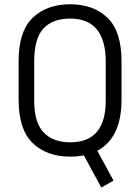

<svg xmlns="http://www.w3.org/2000/svg" viewBox="-20 -719 649 891"><path d="M431.6 -19.5 506.8 119.1 450.2 151.4 369.1 2Q339.8 7.8 304.7 7.8Q196.3 7.8 130.9 -55.7Q66.4 -119.1 66.4 -255.9V-434.6Q66.4 -573.2 130.9 -635.7Q196.3 -699.2 305.7 -699.2Q414.1 -699.2 479.5 -635.7Q543.9 -573.2 543.9 -434.6V-255.9Q543.9 -79.1 431.6 -19.5ZM470.7 -431.6Q470.7 -632.8 305.7 -632.8Q223.6 -632.8 180.7 -585.9Q138.7 -540 138.7 -431.6V-252Q138.7 -151.4 181.6 -105.5Q225.6 -58.6 305.7 -58.6Q470.7 -58.6 470.7 -252Z"/></svg>

Font: Dinish
Style: Regular
Weight: 400
Designer: Bert Driehuis
Foundry: Playbeing
Version: Version 3.006; git-39231f3c-release